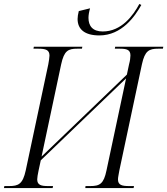

<svg xmlns="http://www.w3.org/2000/svg" viewBox="-42 -950 845 970"><path d="M460 -771C574 -771 641 -869 672 -925L662 -930C631 -872 572 -791 477 -791C426 -791 405 -819 405 -860C405 -873 408 -891 413 -908L356 -894C352 -878 350 -865 350 -854C350 -802 386 -771 460 -771ZM-22 0H224L226 -10H201C166 -10 146 -15 146 -44C146 -53 149 -70 153 -89L164 -140L595 -554L496 -89C482 -21 462 -10 414 -10H390L389 0H633L635 -10H610C574 -10 554 -15 554 -44C554 -54 558 -70 561 -89L675 -625C690 -694 711 -704 758 -704H781L783 -714H540L538 -704H562C598 -704 617 -699 617 -670C617 -660 615 -643 610 -625L599 -573L168 -159L267 -625C282 -694 302 -704 349 -704H372L374 -714H129L127 -704H151C189 -704 208 -698 208 -669C208 -659 205 -643 202 -625L88 -89C73 -20 51 -10 4 -10H-20Z"/></svg>

Font: Noto Serif Display SemiCondensed Light
Style: Italic
Weight: 300
Width: 4
Italic angle: -12°
Designer: Monotype Design Team
Foundry: Monotype Imaging Inc.
Version: Version 2.009